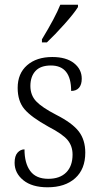

<svg xmlns="http://www.w3.org/2000/svg" viewBox="-20 -785 423 815"><path d="M42 -94Q42 -123 54.5 -137Q67 -151 84 -151Q84 -92 108.5 -59Q133 -26 185 -26Q234 -26 261 -53Q288 -80 288 -129Q288 -165 267 -190.5Q246 -216 186 -247Q112 -288 83.5 -322Q55 -356 55 -412Q55 -473 95 -508Q135 -543 202 -543Q261 -543 294 -517Q327 -491 327 -451Q327 -426 315.5 -412.5Q304 -399 282 -399Q282 -507 196 -507Q152 -507 130.5 -483.5Q109 -460 109 -420Q109 -381 133.5 -355Q158 -329 218 -298Q287 -263 314.5 -227Q342 -191 342 -137Q342 -67 299 -28.5Q256 10 182 10Q116 10 79 -20Q42 -50 42 -94ZM158 -618Q215 -712 236 -765H311V-755Q295 -729 254 -683Q213 -637 179 -605H158Z"/></svg>

Font: Noto Serif NarrowLight
Style: Regular
Weight: 300
Width: 4
Designer: Monotype Design Team
Foundry: Monotype Imaging Inc.
Version: Version 1.001